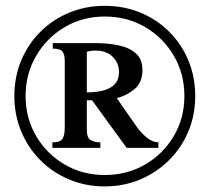

<svg xmlns="http://www.w3.org/2000/svg" viewBox="-20 -632 720 666"><path d="M657.2 -298.8Q657.2 -232.9 633.3 -176Q609.4 -119.1 566.4 -76.4Q523.4 -33.7 466.3 -9.5Q409.2 14.6 343.3 14.6Q277.3 14.6 220.2 -9.3Q163.1 -33.2 120.4 -75.9Q77.6 -118.7 53.7 -175.8Q29.8 -232.9 29.8 -298.8Q29.8 -365.7 53.7 -422.6Q77.6 -479.5 120.4 -522Q163.1 -564.5 220.2 -588.1Q277.3 -611.8 343.3 -611.8Q410.2 -611.8 467.3 -588.1Q524.4 -564.5 566.9 -522Q609.4 -479.5 633.3 -422.6Q657.2 -365.7 657.2 -298.8ZM619.6 -298.8Q619.6 -376.5 582.8 -439Q545.9 -501.5 483.4 -538.1Q420.9 -574.7 343.3 -574.7Q266.6 -574.7 204.3 -537.8Q142.1 -501 105.5 -438.5Q68.8 -376 68.8 -298.8Q68.8 -222.2 105.5 -159.9Q142.1 -97.7 204.3 -61.3Q266.6 -24.9 343.3 -24.9Q420.9 -24.9 483.4 -61.3Q545.9 -97.7 582.8 -159.9Q619.6 -222.2 619.6 -298.8ZM529.3 -119.1H419.4L299.3 -284.2H281.2V-179.7Q281.2 -155.3 293.7 -146.7Q306.2 -138.2 328.1 -138.2V-119.1H161.6V-138.2Q187.5 -138.2 196 -149.4Q204.6 -160.6 204.6 -189.9V-419.4Q204.6 -444.3 196.3 -453.9Q188 -463.4 163.1 -463.4V-482.4H314.5Q352.1 -482.4 388.7 -475.3Q425.3 -468.3 449.7 -448.2Q474.1 -428.2 474.1 -388.7Q474.1 -345.2 445.6 -322Q417 -298.8 384.8 -292L456.5 -189Q466.8 -174.3 486.8 -156.7Q506.8 -139.2 529.3 -138.2ZM392.6 -383.3Q392.6 -412.6 371.3 -434.6Q350.1 -456.5 311 -456.5Q301.3 -456.5 294.2 -455.3Q287.1 -454.1 281.2 -452.6V-311.5Q308.1 -311.5 333.5 -316.9Q358.9 -322.3 375.7 -337.6Q392.6 -353 392.6 -383.3Z"/></svg>

Font: Scheherazade New SemiBold
Style: Regular
Weight: 600
Designer: SIL International
Foundry: SIL International
Version: Version 4.000